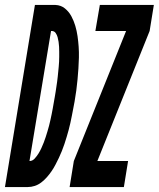

<svg xmlns="http://www.w3.org/2000/svg" viewBox="-66 -755 641 775"><path d="M215 0 232 -105 443 -630H319L337 -735H555L538 -630L327 -105H451L434 0ZM-46 0 75 -735H158Q180 -734 196 -721Q212 -708 222 -689.5Q232 -671 238 -650.5Q244 -630 247 -609Q250 -588 251.5 -566.5Q253 -545 252.5 -522.5Q252 -500 250.5 -478.5Q249 -457 247 -434.5Q245 -412 242 -390Q239 -368 235 -345Q232 -330 229.5 -316Q227 -302 224 -287.5Q221 -273 218 -258.5Q215 -244 211 -230Q207 -216 203 -202Q199 -188 194 -173.5Q189 -159 183.5 -145Q178 -131 171.5 -117.5Q165 -104 158 -90.5Q151 -77 142.5 -64.5Q134 -52 123.5 -40Q113 -28 100.5 -18.5Q88 -9 74 -4.5Q60 0 46 0ZM53 -105Q65 -105 74 -115Q83 -125 89.5 -135.5Q96 -146 101 -157Q106 -168 110.5 -179.5Q115 -191 118.5 -202Q122 -213 125.5 -224.5Q129 -236 132 -247.5Q135 -259 137.5 -270.5Q140 -282 142.5 -294Q145 -306 147 -317.5Q149 -329 151 -340.5Q153 -352 155 -363Q157 -374 158.5 -384Q160 -394 161.5 -404Q163 -414 164.5 -424.5Q166 -435 167 -445Q168 -455 169 -465Q170 -475 171 -485.5Q172 -496 172.5 -506Q173 -516 173 -526Q173 -536 173 -546Q173 -556 172.5 -566Q172 -576 170.5 -586Q169 -596 166.5 -605Q164 -614 158.5 -622Q153 -630 142 -630H140Z"/></svg>

Font: Iosevka SS04 Extrabold Oblique
Style: Regular
Weight: 800
Italic angle: -9°
Monospace: yes
Designer: Belleve Invis
Foundry: Belleve Invis
Version: Version 19.0.0; ttfautohint (v1.8.4)